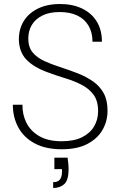

<svg xmlns="http://www.w3.org/2000/svg" viewBox="-20 -732 602 957"><path d="M288 12Q208 12 153.5 -17Q99 -46 71.5 -96.5Q44 -147 44 -210H92Q91 -161 112 -119.5Q133 -78 176.5 -53Q220 -28 288 -28Q349 -28 389 -48Q429 -68 449 -102Q469 -136 469 -178Q469 -229 446.5 -259.5Q424 -290 387.5 -309Q351 -328 306.5 -341.5Q262 -355 219 -371Q149 -396 112 -434.5Q75 -473 74 -536Q74 -586 97.5 -625.5Q121 -665 167.5 -688.5Q214 -712 280 -712Q341 -712 388 -690Q435 -668 461.5 -626Q488 -584 488 -524H441Q441 -570 421.5 -603.5Q402 -637 365.5 -654.5Q329 -672 278 -672Q226 -672 191 -654.5Q156 -637 138.5 -607.5Q121 -578 121 -540Q121 -497 142.5 -471Q164 -445 199.5 -428.5Q235 -412 278.5 -398Q322 -384 369 -366Q411 -349 444 -326Q477 -303 496.5 -268Q516 -233 516 -180Q516 -128 491 -84.5Q466 -41 415.5 -14.5Q365 12 288 12ZM245 205V176Q269 176 279 162.5Q289 149 289 124V111H251V54H317Q319 69 320.5 83.5Q322 98 322 109Q322 166 300.5 185.5Q279 205 245 205Z"/></svg>

Font: DM Sans 16pt ExtraLight
Style: Regular
Weight: 250
Version: Version 4.004;gftools[0.9.30]